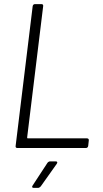

<svg xmlns="http://www.w3.org/2000/svg" viewBox="-20 -720 499 934"><path d="M64 0H398C404 0 408 -4 409 -10L412 -37C413 -43 409 -47 403 -47H115C113 -47 112 -49 112 -51L190 -690C191 -696 188 -700 182 -700H150C144 -700 140 -696 139 -690L56 -10C55 -4 58 0 64 0ZM144 194H165C170 194 174 191 178 187L256 77C261 70 259 65 251 65H224C219 65 214 68 211 72L139 182C134 189 136 194 144 194Z"/></svg>

Font: Barlow Semi Condensed Light
Style: Italic
Weight: 300
Width: 4
Italic angle: -7°
Designer: Jeremy Tribby
Foundry: Tribby Type
Version: Version 1.422;hotconv 1.0.109;makeotfexe 2.5.65596